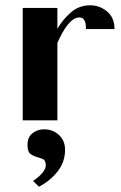

<svg xmlns="http://www.w3.org/2000/svg" viewBox="-20 -455 459 726"><path d="M66 -425H197V-346Q217 -381 248 -408Q279 -435 321 -435Q357 -435 385 -411.5Q413 -388 413 -345H305Q305 -350 304.5 -357.5Q304 -365 302 -372Q300 -379 294.5 -384Q289 -389 280 -389Q268 -389 256.5 -381Q245 -373 234.5 -359.5Q224 -346 214.5 -328.5Q205 -311 197 -293V0H66ZM147 34Q180 34 203 55.5Q226 77 226 111Q226 159 196.5 195Q167 231 127 251L105 229Q111 225 119.5 218.5Q128 212 135.5 204Q143 196 148 187.5Q153 179 153 170Q153 151 142 146.5Q131 142 118.5 138.5Q106 135 95 127Q84 119 84 92Q84 64 102.5 49Q121 34 147 34Z"/></svg>

Font: Gamine
Style: Bold
Weight: 700
Designer: Tapiwanashe Sebastian Garikayi
Version: Version 1.000